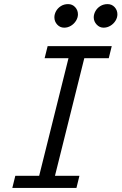

<svg xmlns="http://www.w3.org/2000/svg" viewBox="-20 -923 597 943"><path d="M528.8 -696.3 514.2 -637.2H394L250 -59.6H370.1L355.5 0H40.5L55.2 -59.6H172.4L316.4 -637.2H199.2L213.9 -696.3ZM488.8 -787.1Q468.8 -787.1 454.6 -802.5Q440.4 -817.9 440.4 -837.9Q440.4 -853 448.7 -868.2Q457 -883.3 472.7 -893.1Q488.3 -902.8 508.3 -902.8Q529.3 -902.8 543 -887.9Q556.6 -873 556.6 -852.5Q556.6 -835.9 547.1 -820.8Q537.6 -805.7 522 -796.4Q506.3 -787.1 488.8 -787.1ZM295.4 -787.1Q274.9 -787.1 261 -802.2Q247.1 -817.4 247.1 -837.9Q247.1 -853.5 255.4 -868.4Q263.7 -883.3 279.1 -893.1Q294.4 -902.8 314.5 -902.8Q335.4 -902.8 349.1 -887.9Q362.8 -873 362.8 -852.5Q362.8 -836.4 353.3 -821Q343.8 -805.7 328.4 -796.4Q313 -787.1 295.4 -787.1Z"/></svg>

Font: Lesson One Light
Style: Italic
Weight: 300
Italic angle: -14°
Designer: But Ko, Victor Gaultney, Annie Olsen, Julie Remington, Don Collingsworth, Eric Hays, Becca Hirsbrunner
Version: Version 1.100